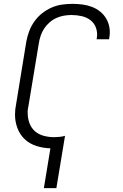

<svg xmlns="http://www.w3.org/2000/svg" viewBox="-20 -763 640 998"><path d="M208 215 242 8Q205 7 170 -4Q135 -15 109.5 -38.5Q84 -62 71 -96Q58 -130 58 -167Q58 -181 59.5 -195Q61 -209 64 -223L117 -548Q122 -575 132 -601.5Q142 -628 159 -652Q176 -676 199 -694Q222 -712 248 -723.5Q274 -735 302 -739Q330 -743 357 -743Q383 -743 409 -739.5Q435 -736 458.5 -727Q482 -718 501 -702.5Q520 -687 532.5 -665.5Q545 -644 549 -618.5Q553 -593 548 -566L547 -559H482L483 -564Q488 -591 479.5 -616.5Q471 -642 451 -657.5Q431 -673 405 -679Q379 -685 352 -685Q332 -685 312 -681.5Q292 -678 273 -669.5Q254 -661 237.5 -646.5Q221 -632 209.5 -614.5Q198 -597 191.5 -577.5Q185 -558 182 -539L128 -213Q126 -203 124.5 -193.5Q123 -184 124 -174Q124 -147 133.5 -122Q143 -97 162 -80.5Q181 -64 207.5 -57Q234 -50 261 -50Q275 -50 289.5 -51.5Q304 -53 318 -57L273 215Z"/></svg>

Font: Iosevka Aile Light
Style: Italic
Weight: 300
Italic angle: -9°
Designer: Belleve Invis
Foundry: Belleve Invis
Version: Version 31.1.0; ttfautohint (v1.8.4)